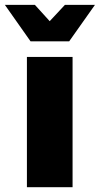

<svg xmlns="http://www.w3.org/2000/svg" viewBox="-51 -779 415 799"><path d="M61 0V-542H251V0ZM76.2 -606.9 -30.8 -758.8H94.2L155.8 -690.9L219.2 -758.8H344.2L236.8 -606.9Z"/></svg>

Font: Montserrat ExtraBold
Style: Regular
Weight: 800
Designer: Julieta Ulanovsky
Foundry: Julieta Ulanovsky
Version: Version 9.000